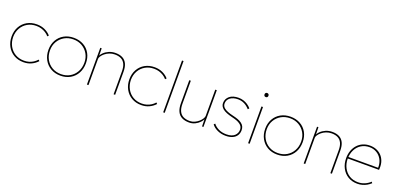

<svg xmlns="http://www.w3.org/2000/svg" viewBox="7 -1653 5310 2577"><g transform="rotate(20 2661.5 -365.0)"><path d="M306 10Q228 10 168 -25Q108 -60 74 -122Q40 -184 40 -263Q40 -341 74 -401.5Q108 -462 168 -496Q228 -530 306 -530Q369 -530 420 -506.5Q471 -483 506 -443L490 -426Q468 -452 439.5 -470Q411 -488 377.5 -498Q344 -508 306 -508Q235 -508 180.5 -476.5Q126 -445 94.5 -390Q63 -335 62 -263Q63 -190 94.5 -133Q126 -76 180.5 -44Q235 -12 306 -12Q343 -12 376 -21.5Q409 -31 437.5 -49.5Q466 -68 488 -93L504 -77Q468 -37 418 -13.5Q368 10 306 10Z M834 10Q755 10 694.5 -25Q634 -60 600 -122Q566 -184 566 -263Q566 -341 600 -401.5Q634 -462 694.5 -496Q755 -530 834 -530Q913 -530 973.5 -496Q1034 -462 1067.5 -401.5Q1101 -341 1101 -263Q1101 -184 1067.5 -122Q1034 -60 973.5 -25Q913 10 834 10ZM834 -12Q905 -12 960 -44Q1015 -76 1047 -133Q1079 -190 1079 -263Q1079 -334 1047 -389Q1015 -444 960 -476Q905 -508 834 -508Q763 -508 707.5 -476Q652 -444 620 -389Q588 -334 588 -263Q588 -190 620 -133Q652 -76 707.5 -44Q763 -12 834 -12Z M1211 0V-525H1231L1233 -404L1224 -401Q1235 -435 1265 -464.5Q1295 -494 1337.5 -512Q1380 -530 1429 -530Q1488 -530 1529 -509Q1570 -488 1592 -443.5Q1614 -399 1614 -328V0H1592V-328Q1592 -391 1572.5 -431Q1553 -471 1516.5 -489.5Q1480 -508 1427 -508Q1385 -508 1349.5 -493.5Q1314 -479 1288 -457.5Q1262 -436 1247.5 -413.5Q1233 -391 1233 -376V0H1222Q1220 0 1217.5 0Q1215 0 1211 0Z M1988 10Q1910 10 1850 -25Q1790 -60 1756 -122Q1722 -184 1722 -263Q1722 -341 1756 -401.5Q1790 -462 1850 -496Q1910 -530 1988 -530Q2051 -530 2102 -506.5Q2153 -483 2188 -443L2172 -426Q2150 -452 2121.5 -470Q2093 -488 2059.5 -498Q2026 -508 1988 -508Q1917 -508 1862.5 -476.5Q1808 -445 1776.5 -390Q1745 -335 1744 -263Q1745 -190 1776.5 -133Q1808 -76 1862.5 -44Q1917 -12 1988 -12Q2025 -12 2058 -21.5Q2091 -31 2119.5 -49.5Q2148 -68 2170 -93L2186 -77Q2150 -37 2100 -13.5Q2050 10 1988 10Z M2300 0V-740H2322V0Z M2672 10Q2611 10 2568.5 -11.5Q2526 -33 2504 -79Q2482 -125 2482 -197V-525H2504V-197Q2504 -132 2523.5 -91Q2543 -50 2581 -31Q2619 -12 2674 -12Q2710 -12 2742.5 -27Q2775 -42 2800 -64.5Q2825 -87 2839 -110Q2853 -133 2853 -149V-525H2875V0H2855L2853 -121L2862 -123Q2850 -87 2822 -57Q2794 -27 2755.5 -8.5Q2717 10 2672 10Z M3195 10Q3129 10 3075 -15Q3021 -40 2992 -81L3009 -96Q3037 -59 3085 -35.5Q3133 -12 3197 -12Q3238 -12 3267 -22Q3296 -32 3314 -49Q3332 -66 3341 -87.5Q3350 -109 3350 -133Q3350 -182 3308 -210Q3288 -225 3258 -236Q3228 -247 3188 -256Q3143 -267 3108.5 -281Q3074 -295 3052 -313Q3032 -330 3022 -349.5Q3012 -369 3012 -393Q3012 -424 3024.5 -449Q3037 -474 3059.5 -492.5Q3082 -511 3114.5 -520.5Q3147 -530 3187 -530Q3222 -530 3255 -520Q3288 -510 3317 -491Q3346 -472 3369 -445L3353 -427Q3331 -452 3305 -470.5Q3279 -489 3249.5 -498.5Q3220 -508 3187 -508Q3151 -508 3122.5 -499.5Q3094 -491 3074 -475.5Q3054 -460 3044 -439.5Q3034 -419 3034 -394Q3034 -377 3041 -361Q3048 -345 3064 -332Q3084 -315 3116.5 -302Q3149 -289 3192 -279Q3237 -269 3270.5 -256.5Q3304 -244 3326 -227Q3349 -210 3360.5 -187Q3372 -164 3372 -133Q3372 -90 3351 -57.5Q3330 -25 3290 -7.5Q3250 10 3195 10Z M3513 0V-525H3535V0ZM3524 -663Q3510 -663 3503 -671Q3496 -679 3496 -692Q3496 -704 3503 -712.5Q3510 -721 3524 -721Q3537 -721 3544.5 -713Q3552 -705 3552 -692Q3552 -679 3545 -671Q3538 -663 3524 -663Z M3930 10Q3851 10 3790.5 -25Q3730 -60 3696 -122Q3662 -184 3662 -263Q3662 -341 3696 -401.5Q3730 -462 3790.5 -496Q3851 -530 3930 -530Q4009 -530 4069.5 -496Q4130 -462 4163.5 -401.5Q4197 -341 4197 -263Q4197 -184 4163.5 -122Q4130 -60 4069.5 -25Q4009 10 3930 10ZM3930 -12Q4001 -12 4056 -44Q4111 -76 4143 -133Q4175 -190 4175 -263Q4175 -334 4143 -389Q4111 -444 4056 -476Q4001 -508 3930 -508Q3859 -508 3803.5 -476Q3748 -444 3716 -389Q3684 -334 3684 -263Q3684 -190 3716 -133Q3748 -76 3803.5 -44Q3859 -12 3930 -12Z M4307 0V-525H4327L4329 -404L4320 -401Q4331 -435 4361 -464.5Q4391 -494 4433.5 -512Q4476 -530 4525 -530Q4584 -530 4625 -509Q4666 -488 4688 -443.5Q4710 -399 4710 -328V0H4688V-328Q4688 -391 4668.5 -431Q4649 -471 4612.5 -489.5Q4576 -508 4523 -508Q4481 -508 4445.5 -493.5Q4410 -479 4384 -457.5Q4358 -436 4343.5 -413.5Q4329 -391 4329 -376V0H4318Q4316 0 4313.5 0Q4311 0 4307 0Z M5075 10Q4999 10 4941 -25Q4883 -60 4850.5 -122Q4818 -184 4818 -263Q4818 -322 4836 -371Q4854 -420 4886.5 -455.5Q4919 -491 4964 -510.5Q5009 -530 5063 -530Q5113 -530 5155 -513.5Q5197 -497 5227.5 -465.5Q5258 -434 5274 -390Q5290 -346 5288 -291L5287 -265H4830V-287H5276L5264 -270L5266 -295Q5266 -359 5239 -407Q5212 -455 5166.5 -481.5Q5121 -508 5066 -508Q4998 -508 4947.5 -476.5Q4897 -445 4869 -389.5Q4841 -334 4840 -263Q4841 -190 4871 -133Q4901 -76 4953.5 -44Q5006 -12 5075 -12Q5127 -12 5171 -31Q5215 -50 5250 -83L5262 -65Q5237 -42 5208.5 -25.5Q5180 -9 5146.5 0.5Q5113 10 5075 10Z"/></g></svg>

Font: Lexend Deca Thin
Style: Regular
Weight: 250
Designer: Bonnie Shaver-Troup, Thomas Jockin
Foundry: Lexend
Version: Version 1.007